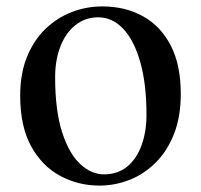

<svg xmlns="http://www.w3.org/2000/svg" viewBox="-20 -563 628 599"><path d="M290 16Q224 16 167.5 -14.5Q111 -45 77 -107Q43 -169 43 -264Q43 -333 64 -385Q85 -437 121 -472Q157 -507 203 -525Q249 -543 299 -543Q371 -543 426.5 -512Q482 -481 513 -420.5Q544 -360 544 -270Q544 -199 523 -145.5Q502 -92 466 -56Q430 -20 384.5 -2Q339 16 290 16ZM304 -19Q347 -19 376.5 -43Q406 -67 421.5 -109.5Q437 -152 437 -205Q437 -300 418 -368Q399 -436 365 -472.5Q331 -509 286 -509Q247 -509 216.5 -485.5Q186 -462 169 -419.5Q152 -377 152 -322Q152 -219 173.5 -151.5Q195 -84 230 -51.5Q265 -19 304 -19Z"/></svg>

Font: Noto Serif TC SemiBold
Style: Regular
Weight: 600
Version: Version 2.002-H1;hotconv 1.1.0;makeotfexe 2.6.0